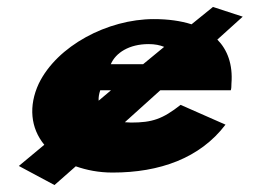

<svg xmlns="http://www.w3.org/2000/svg" viewBox="-20 -480 728 553"><path d="M392.1 -295H299.1C313.2 -328 352 -353 408 -353C426 -353 440.6 -350 452.8 -345ZM299.7 -220 264.1 -190C263.5 -199 265 -209 268.7 -220ZM441.7 -220H644.7C646.3 -224 646.7 -233 646.6 -239C651.1 -295 634.6 -337 606 -366L679.1 -432L593.4 -460L531.7 -410C500.3 -420 464 -425 423 -425C290 -425 144.3 -348 91.6 -239C61.8 -175 68 -111 107.6 -63L34.3 -2L136.9 53L198.2 -1C229.5 10 264.4 17 304.4 17C439.4 17 555.7 -24 629.5 -121L500.2 -178C448 -137 418.4 -127 357.4 -127C351.4 -127 345.6 -128 339.6 -128Z"/></svg>

Font: Hussar Milosc
Style: Obl
Weight: 700
Foundry: Cannot Into Space Fonts
Version: Version 1.02